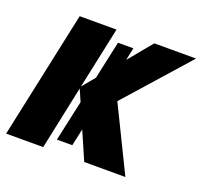

<svg xmlns="http://www.w3.org/2000/svg" viewBox="-114 -669 827 784"><g transform="rotate(20 299.0 -276.5)"><path d="M-13.2 0 105 -553.2H265.1L208 -285.2L253.4 -339.8L289.1 -504.9H356L344.2 -450.2L429.2 -553.2H610.8L368.2 -279.8L504.9 0H326.2L272.9 -122.1L256.8 -47.9H189.9L228.5 -224.6L206.1 -275.9L147.9 0Z"/></g></svg>

Font: Open Sans Condensed ExtraBold
Style: Italic
Weight: 800
Width: 3
Italic angle: -12°
Designer: Monotype Design Team
Foundry: Monotype Imaging Inc.
Version: Version 3.003; ttfautohint (v1.8.4)